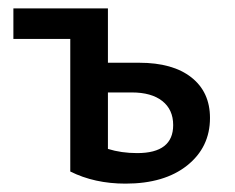

<svg xmlns="http://www.w3.org/2000/svg" viewBox="-20 -438 562 459"><path d="M482 -156Q482 -86 427.5 -42.5Q373 1 280 1Q206 1 148 -28V-345H12V-418H238V-288H313Q393 -288 437.5 -253Q482 -218 482 -156ZM394 -139Q394 -176 368 -196.5Q342 -217 295 -217H238V-82Q270 -72 308 -72Q394 -72 394 -139Z"/></svg>

Font: Ysabeau Infant Semibold
Style: Regular
Weight: 600
Designer: Christian Thalmann (Catharsis Fonts)
Version: Version 0.003